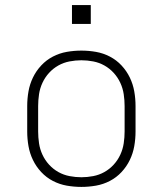

<svg xmlns="http://www.w3.org/2000/svg" viewBox="-20 -727 640 755"><path d="M300 8Q271 8 242.5 3Q214 -2 188 -15.5Q162 -29 142 -50.5Q122 -72 109.5 -98Q97 -124 92 -152.5Q87 -181 87 -210V-310Q87 -339 92 -367.5Q97 -396 109.5 -422Q122 -448 142 -469.5Q162 -491 188 -504.5Q214 -518 242.5 -523Q271 -528 300 -528Q329 -528 357.5 -523Q386 -518 412 -504.5Q438 -491 458 -469.5Q478 -448 490.5 -422Q503 -396 508 -367.5Q513 -339 513 -310V-210Q513 -181 508 -152.5Q503 -124 490.5 -98Q478 -72 458 -50.5Q438 -29 412 -15.5Q386 -2 357.5 3Q329 8 300 8ZM300 -30Q323 -30 346.5 -34.5Q370 -39 390.5 -50.5Q411 -62 427 -79.5Q443 -97 453 -118.5Q463 -140 466.5 -163.5Q470 -187 470 -210V-310Q470 -333 466.5 -356.5Q463 -380 453 -401.5Q443 -423 427 -440.5Q411 -458 390.5 -469.5Q370 -481 346.5 -485.5Q323 -490 300 -490Q277 -490 253.5 -485.5Q230 -481 209.5 -469.5Q189 -458 173 -440.5Q157 -423 147 -401.5Q137 -380 133.5 -356.5Q130 -333 130 -310V-210Q130 -187 133.5 -163.5Q137 -140 147 -118.5Q157 -97 173 -79.5Q189 -62 209.5 -50.5Q230 -39 253.5 -34.5Q277 -30 300 -30ZM263 -633V-707H337V-633Z"/></svg>

Font: Iosevka SS04 XLt Ex
Style: Regular
Weight: 200
Width: 7
Monospace: yes
Designer: Belleve Invis
Foundry: Belleve Invis
Version: Version 19.0.0; ttfautohint (v1.8.4)